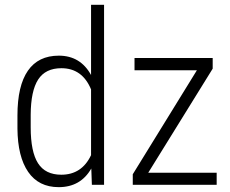

<svg xmlns="http://www.w3.org/2000/svg" viewBox="-20 -770 957 800"><path d="M52.7 -288.6Q52.7 -412.6 96.2 -475.3Q139.6 -538.1 225.1 -538.1Q314.9 -538.1 359.4 -457.5V-750H413.6V0H362.8L360.4 -67.9Q315.9 9.8 224.6 9.8Q141.1 9.8 97.4 -53.7Q53.7 -117.2 52.7 -233.9ZM107.9 -239.3Q107.9 -137.7 138.4 -89.8Q168.9 -42 235.4 -42Q320.8 -42 359.4 -123.5V-397.5Q322.8 -485.8 235.8 -485.8Q169.4 -485.8 138.9 -438.5Q108.4 -391.1 107.9 -292ZM597.7 -50.3H882.8V0H533.2V-43.9L800.3 -477.1H540.5V-528.3H866.2V-483.9Z"/></svg>

Font: Roboto Condensed Light
Style: Regular
Weight: 300
Designer: Google
Version: Version 2.134; 2016